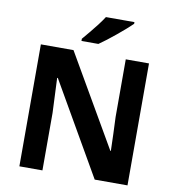

<svg xmlns="http://www.w3.org/2000/svg" viewBox="-98 -1021 1009 1107"><g transform="rotate(10 406.5 -467.0)"><path d="M723 0H531L220 -540H216Q218 -489 220.5 -438Q223 -387 225 -336V0H90V-714H281L591 -179H594Q593 -229 591 -278Q589 -327 587 -376V-714H723ZM599 -934V-924Q585 -910 562 -890Q539 -870 512.5 -848Q486 -826 460.5 -806.5Q435 -787 416 -774H317V-787Q333 -806 354.5 -831.5Q376 -857 397 -884.5Q418 -912 432 -934Z"/></g></svg>

Font: Noto IKEA Latin
Style: Bold
Weight: 700
Designer: Monotype Design Team
Foundry: Monotype Imaging Inc.
Version: Version 1.0